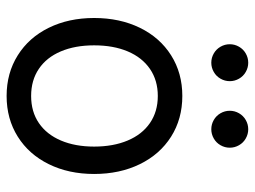

<svg xmlns="http://www.w3.org/2000/svg" viewBox="-116 -653 781 589"><g transform="rotate(90 274.5 -358.5)"><path d="M35.2 -256.8Q35.2 -335.4 65.2 -397Q95.2 -458.5 149.7 -492.9Q204.1 -527.3 274.4 -527.3Q344.7 -527.3 399.2 -492.9Q453.6 -458.5 483.6 -397Q513.7 -335.4 513.7 -256.8Q513.7 -178.7 483.6 -117.7Q453.6 -56.6 399.2 -22.5Q344.7 11.7 274.4 11.7Q204.1 11.7 149.7 -22.5Q95.2 -56.6 65.2 -117.7Q35.2 -178.7 35.2 -256.8ZM429.7 -256.8Q429.7 -315.4 411.1 -359.6Q392.6 -403.8 357.4 -428Q322.3 -452.1 274.4 -452.1Q226.6 -452.1 191.4 -428Q156.2 -403.8 137.7 -359.9Q119.1 -315.9 119.1 -256.8Q119.1 -198.2 137.7 -154.5Q156.2 -110.8 191.2 -87.2Q226.1 -63.5 274.4 -63.5Q322.8 -63.5 357.7 -87.4Q392.6 -111.3 411.1 -155Q429.7 -198.7 429.7 -256.8ZM319.8 -672.9Q319.8 -688 327.4 -701.2Q335 -714.4 348.1 -721.9Q361.3 -729.5 376.5 -729.5Q391.6 -729.5 404.8 -721.9Q418 -714.4 425.5 -701.2Q433.1 -688 433.1 -672.9Q433.1 -657.7 425.5 -644.5Q418 -631.3 404.8 -623.8Q391.6 -616.2 376.5 -616.2Q361.3 -616.2 348.1 -623.8Q335 -631.3 327.4 -644.5Q319.8 -657.7 319.8 -672.9ZM115.7 -672.9Q115.7 -688 123.3 -701.2Q130.9 -714.4 144 -721.9Q157.2 -729.5 172.4 -729.5Q187.5 -729.5 200.7 -721.9Q213.9 -714.4 221.4 -701.2Q229 -688 229 -672.9Q229 -657.7 221.4 -644.5Q213.9 -631.3 200.7 -623.8Q187.5 -616.2 172.4 -616.2Q157.2 -616.2 144 -623.8Q130.9 -631.3 123.3 -644.5Q115.7 -657.7 115.7 -672.9Z"/></g></svg>

Font: Intratopia Thin
Style: Regular
Weight: 100
Designer: Rasmus Andersson
Foundry: rsms
Version: Version 3.000;Glyphs 3.2.3 (3260)